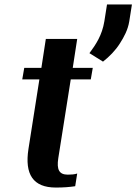

<svg xmlns="http://www.w3.org/2000/svg" viewBox="-20 -833 613 863"><path d="M80 -476H157L108 -164C90 -49 129 10 231 10C265 10 291 8 318 4L327 -53C314 -49 301 -48 285 -48C246 -48 234 -70 242 -122L298 -476H388L397 -528H307L327 -658H186L166 -528H89ZM382 -594 443 -556C471 -578 499 -606 519 -638C537 -666 555 -699 561 -737L573 -813H461L449 -737C439 -675 411 -633 382 -594Z"/></svg>

Font: Aerodynamic
Style: Obl
Weight: 500
Designer: Google
Version: Version 2.000980; 2014